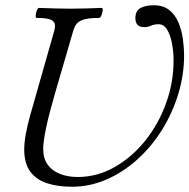

<svg xmlns="http://www.w3.org/2000/svg" viewBox="-20 -696 719 729"><path d="M253 13Q199 13 158 -0.5Q117 -14 94.5 -45Q72 -76 72 -128Q72 -154 78 -187.5Q84 -221 96 -263L184 -572Q190 -591 188.5 -603Q187 -615 172 -621.5Q157 -628 119 -628Q115 -628 115.5 -637.5Q116 -647 120 -656.5Q124 -666 128 -666Q158 -665 188 -664Q218 -663 247 -663Q277 -663 307 -664Q337 -665 366 -666Q371 -666 370 -656.5Q369 -647 365 -637.5Q361 -628 356 -628Q317 -628 297 -621.5Q277 -615 269 -603Q261 -591 256 -572L187 -335Q165 -259 154.5 -208Q144 -157 144 -131Q144 -95 160.5 -71.5Q177 -48 207 -36Q237 -24 275 -24Q349 -24 415 -61.5Q481 -99 531.5 -162Q582 -225 610.5 -304Q639 -383 639 -465Q639 -500 633 -531.5Q627 -563 614.5 -583.5Q602 -604 582 -604Q565 -604 553.5 -598.5Q542 -593 527 -593Q510 -593 502 -602Q494 -611 494 -627Q494 -654 512.5 -665Q531 -676 564 -676Q600 -676 623 -657.5Q646 -639 658 -609.5Q670 -580 674.5 -547Q679 -514 679 -486Q679 -412 657 -339.5Q635 -267 595.5 -203.5Q556 -140 502.5 -91.5Q449 -43 385.5 -15Q322 13 253 13Z"/></svg>

Font: Junicode VF
Style: Italic
Weight: 400
Italic angle: -11°
Designer: Peter S. Baker
Version: Version 2.209